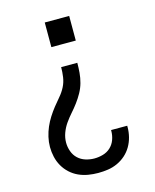

<svg xmlns="http://www.w3.org/2000/svg" viewBox="-112 -597 724 896"><g transform="rotate(-15 250.0 -148.5)"><path d="M251 223Q227 223 203 219Q179 215 157 205Q135 195 117 178.5Q99 162 87 141Q75 120 69.5 96Q64 72 64 48Q64 24 69.5 0Q75 -24 84.5 -46Q94 -68 107 -88.5Q120 -109 135 -128Q150 -147 166 -165.5Q182 -184 193 -205.5Q204 -227 207.5 -251Q211 -275 211 -299H289Q289 -275 287 -251Q285 -227 278.5 -203.5Q272 -180 260 -158.5Q248 -137 233.5 -117.5Q219 -98 203 -80Q187 -62 173 -42Q159 -22 150.5 1Q142 24 142 48Q142 69 149.5 90Q157 111 172.5 125.5Q188 140 209 146.5Q230 153 251 153Q272 153 293 147Q314 141 329.5 126.5Q345 112 352.5 91.5Q360 71 360 49V45H438V52Q438 76 432 99.5Q426 123 414 143.5Q402 164 384 180Q366 196 344 206Q322 216 298.5 219.5Q275 223 251 223ZM191 -401V-520H309V-401Z"/></g></svg>

Font: Iosevka Fuck
Style: Regular
Weight: 400
Monospace: yes
Designer: Belleve Invis
Foundry: Belleve Invis
Version: Version 28.0.7; ttfautohint (v1.8.3)